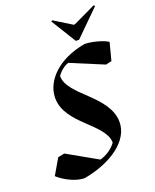

<svg xmlns="http://www.w3.org/2000/svg" viewBox="-200 -1000 894 1108"><g transform="rotate(-20 247.0 -446.0)"><path d="M124 14C300 -18 424 -110 424 -222C424 -386 192 -468 192 -588C209 -615 238 -636 262 -644L464 -560L500 -568L528 -676C500 -696 428 -714 388 -714C224 -686 122 -586 122 -478C122 -318 346 -240 346 -124C324 -92 285 -66 246 -56L62 -160L22 -152L-34 -56C10 -16 76 14 124 14ZM347 -748H367L520 -899L514 -906L375 -840H367L260 -906L252 -902Z"/></g></svg>

Font: Mazius Display Extra Italic
Style: Bold
Weight: 700
Italic angle: -17°
Designer: Alberto Casagrande & Collletttivo
Foundry: Collletttivo
Version: Version 2.000;Glyphs 3.2 (3217)